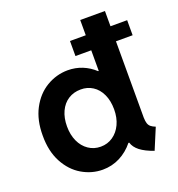

<svg xmlns="http://www.w3.org/2000/svg" viewBox="-136 -863 909 983"><g transform="rotate(-20 318.0 -372.0)"><path d="M431.2 -76.2H426.8Q395 -36.6 351.6 -14.4Q308.1 7.8 257.8 7.8Q198.2 7.8 145 -23.4Q91.8 -54.7 59.3 -115.5Q26.9 -176.3 27.3 -260.7Q26.9 -345.2 59.3 -406.5Q91.8 -467.8 145.5 -499.8Q199.2 -531.7 260.7 -532.2Q303.2 -532.2 340.1 -517.3Q377 -502.4 406.7 -474.6H410.2V-586.9H324.2V-668.9H410.2V-752H544.9V-668.9H635.7V-586.9H544.9V-170.9Q545.4 -150.9 549.3 -139.2Q553.2 -127.4 562 -120.1Q570.8 -112.8 586.9 -106.4L539.1 7.8Q491.7 -8.8 465.3 -29.3Q439 -49.8 431.2 -76.2ZM417 -262.7Q417 -310.1 400.6 -345.2Q384.3 -380.4 355.2 -398.9Q326.2 -417.5 290 -417Q252 -417 222.4 -398.2Q192.9 -379.4 176.5 -344.2Q160.2 -309.1 160.2 -262.7Q160.2 -217.3 176.3 -181.9Q192.4 -146.5 221.7 -126.5Q251 -106.4 288.1 -106.4Q325.2 -106.4 354.5 -126.5Q383.8 -146.5 400.4 -181.9Q417 -217.3 417 -262.7Z"/></g></svg>

Font: Reddit Sans Vanilla
Style: Bold
Weight: 700
Designer: Stephen Hutchings
Foundry: Reddit
Version: Version 1.013